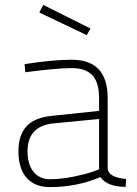

<svg xmlns="http://www.w3.org/2000/svg" viewBox="-20 -752 558 781"><path d="M418 -353V-66Q422 -30 493 -24L491 8Q416 8 388 -32Q295 9 182 9Q122 9 88.5 -28.5Q55 -66 55 -137Q55 -202 87.5 -238Q120 -274 193 -281L383 -301V-353Q383 -417 355.5 -446Q328 -475 272 -475Q240 -475 192.5 -470.5Q145 -466 114 -462L83 -458L80 -491Q192 -509 272 -509Q418 -509 418 -353ZM383 -268 197 -250Q92 -239 92 -137Q92 -83 116.5 -53Q141 -23 183 -23Q227 -23 277 -33Q327 -43 355 -53L383 -63ZM156 -732 348 -636 333 -609 140 -701Z"/></svg>

Font: TitilliumText22L Th
Style: Thin
Weight: 100
Designer: Campivisivi
Foundry: Campivisivi
Version: 1.000